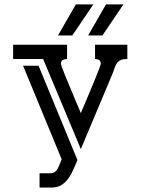

<svg xmlns="http://www.w3.org/2000/svg" viewBox="-20 -845 633 865"><path d="M553.7 -579.1Q533.7 -579.1 522.9 -574Q512.2 -568.8 505.9 -559.3Q499.5 -549.8 495.1 -535.6Q490.7 -521.5 482.9 -503.4L344.2 -173.3L174.3 -579.1H39.1V-643.6H282.2V-579.1Q272 -579.1 263.2 -575Q254.4 -570.8 254.4 -558.1Q254.4 -554.7 260.3 -538.6Q266.1 -522.5 275.4 -500Q284.7 -477.5 295.7 -451.2Q306.6 -424.8 316.4 -401.4Q326.2 -377.9 334 -359.9Q341.8 -341.8 344.2 -335.4Q345.7 -339.4 353 -356.4Q360.4 -373.5 370.4 -397.5Q380.4 -421.4 391.6 -448.2Q402.8 -475.1 412.4 -498.5Q421.9 -522 428 -538.3Q434.1 -554.7 434.1 -557.6Q434.1 -569.8 426.5 -574.5Q418.9 -579.1 408.2 -579.1V-643.6H553.7ZM329.1 -123.5Q320.3 -104 311 -82.3Q301.8 -60.5 288.8 -42.2Q275.9 -23.9 257.6 -12Q239.3 0 212.9 0H158.2V-64.5Q186 -64.5 201.2 -64.2Q216.3 -64 225.3 -69.1Q234.4 -74.2 241 -87.4Q247.6 -100.6 257.8 -127.4L84 -548.8H153.8ZM536.1 -825.2 441.4 -685.1H377L457.5 -825.2ZM400.4 -825.2 305.7 -685.1H241.2L321.8 -825.2Z"/></svg>

Font: Isar CAT
Style: Regular
Weight: 400
Designer: Digitized by Peter Wiegel
Foundry: CAT-Fonts, Peter Wiegel
Version: Version 1.000; ttfautohint (v1.3)